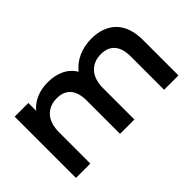

<svg xmlns="http://www.w3.org/2000/svg" viewBox="-65 -861 1183 1183"><g transform="rotate(-45 526.5 -270.0)"><path d="M975 -306V0H850V-290Q850 -360 819 -395.5Q788 -431 730 -431Q667 -431 629 -390Q591 -349 591 -271V0H466V-290Q466 -360 435 -395.5Q404 -431 346 -431Q282 -431 244.5 -390Q207 -349 207 -271V0H82V-534H201V-466Q231 -502 276 -521Q321 -540 376 -540Q436 -540 482.5 -518Q529 -496 556 -451Q589 -493 641 -516.5Q693 -540 756 -540Q857 -540 916 -481.5Q975 -423 975 -306Z"/></g></svg>

Font: CMG Sans SemiBold
Style: Regular
Weight: 600
Designer: Julieta Ulanovsky
Foundry: Julieta Ulanovsky
Version: Version 7.200